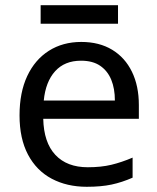

<svg xmlns="http://www.w3.org/2000/svg" viewBox="-20 -707 604 737"><path d="M292 -546Q361 -546 410.5 -516Q460 -486 486.5 -431.5Q513 -377 513 -304V-251H146Q148 -160 192.5 -112.5Q237 -65 317 -65Q368 -65 407.5 -74.5Q447 -84 489 -102V-25Q448 -7 408 1.5Q368 10 313 10Q237 10 178.5 -21Q120 -52 87.5 -113.5Q55 -175 55 -264Q55 -352 84.5 -415Q114 -478 167.5 -512Q221 -546 292 -546ZM291 -474Q228 -474 191.5 -433.5Q155 -393 148 -321H421Q421 -367 407 -401Q393 -435 364.5 -454.5Q336 -474 291 -474ZM433 -687V-616H136V-687Z"/></svg>

Font: Noto Sans Georgian
Style: Regular
Weight: 400
Designer: Monotype Design Team, Akaki Razmadze
Foundry: Google LLC
Version: Version 2.002